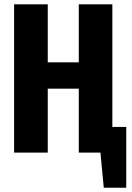

<svg xmlns="http://www.w3.org/2000/svg" viewBox="-20 -713 615 897"><path d="M504.9 -120.1H569.8V164.1H464.8L449.2 0H348.1V-298.8H203.1V0H45.9V-692.9H203.1V-421.9H348.1V-692.9H504.9Z"/></svg>

Font: Fira Sans Compressed
Style: Bold
Weight: 700
Width: 1
Designer: Carrois Corporate & Edenspiekermann AG
Foundry: Carrois Corporate GbR & Edenspiekermann AG
Version: Version 4.203;PS 004.203;hotconv 1.0.88;makeotf.lib2.5.64775